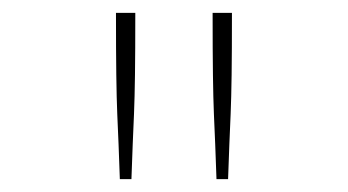

<svg xmlns="http://www.w3.org/2000/svg" viewBox="-20 -685 540 298"><path d="M160 -665H190Q190 -605 189.5 -569Q189 -533 188 -508.5Q187 -484 186 -461.5Q185 -439 184 -407H166Q165 -439 164 -461.5Q163 -484 162 -508Q161 -532 160.5 -568.5Q160 -605 160 -665ZM310 -665H340Q340 -605 339.5 -569Q339 -533 338 -508.5Q337 -484 336 -461.5Q335 -439 334 -407H316Q315 -439 314 -461.5Q313 -484 312 -508Q311 -532 310.5 -568.5Q310 -605 310 -665Z"/></svg>

Font: Inconsolata ExtraLight
Style: Regular
Weight: 200
Monospace: yes
Designer: Raph Levien, Cyreal, Brenton Simpson
Foundry: Raph Levien, Cyreal, Google
Version: Version 3.001; ttfautohint (v1.8.2.53-6de2)